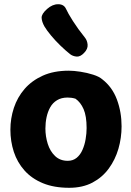

<svg xmlns="http://www.w3.org/2000/svg" viewBox="-20 -891 628 918"><path d="M308.9 -553Q332.7 -553 364.6 -548.1Q396.6 -543.2 425.5 -533.9Q454.4 -524.7 469.2 -511.7Q516.8 -474.7 539.1 -414.9Q561.3 -355.1 561.3 -287Q561.3 -232 546.2 -179.7Q531 -127.4 500.1 -85.2Q469.2 -42.9 422.1 -18Q374.9 6.9 310.9 6.9Q238.1 6.9 184.9 -15.1Q131.7 -37.1 97.1 -75.9Q62.6 -114.7 46.1 -164.9Q29.7 -215.2 29.7 -271Q29.7 -324.6 46.3 -375.1Q63 -425.7 97.4 -465.6Q131.8 -505.4 184.4 -529.2Q237.1 -553 308.9 -553ZM197.1 -276.4Q197.1 -238.9 208.3 -203.3Q219.4 -167.8 243.4 -144.9Q267.3 -122.1 304 -122.1Q329 -122.1 346.6 -136.5Q364.1 -150.9 374.4 -174.6Q384.8 -198.2 389.4 -225.8Q394.1 -253.4 394.1 -278.9Q394.1 -336 379.7 -369.2Q365.2 -402.3 340.8 -419.1Q330.1 -422.3 321.5 -423.4Q312.9 -424.6 303 -424.6Q273.7 -424.6 252.9 -412Q232.1 -399.4 220.2 -378.2Q208.3 -357 202.7 -330.8Q197.1 -304.7 197.1 -276.4ZM382.3 -638.4Q364 -618.7 345.8 -620.5Q327.6 -622.3 315 -632.2Q293.9 -648.9 269.2 -672.7Q244.6 -696.4 223.8 -721.5Q203 -746.6 192.2 -765Q179.9 -787.1 179 -805.7Q178.1 -824.3 205.3 -848.3Q231 -871 258.4 -870.8Q285.8 -870.7 295.8 -848.2Q304.4 -828.7 328.6 -790.6Q352.8 -752.4 385.4 -712.1Q397.2 -697.8 398.9 -677.4Q400.6 -657 382.3 -638.4Z"/></svg>

Font: Playpen Sans Deva
Style: Regular
Weight: 400
Designer: Pooja Saxena, Gunjan Panchal, Laura Meseguer, Veronika Burian, José Scaglione
Foundry: TypeTogether
Version: Version 2.000